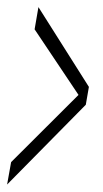

<svg xmlns="http://www.w3.org/2000/svg" viewBox="-52 -506 284 527"><path d="M-32.5 0.5 -21.5 -61 163.5 -245.5 43 -425.5 53.5 -486.5 192 -267.5 183.5 -218.5Z"/></svg>

Font: Anybody Condensed Light
Style: Italic
Weight: 300
Width: 3
Italic angle: -10°
Designer: Tyler Finck
Foundry: Etcetera Type Company
Version: Version 1.010; ttfautohint (v1.8.3) -l 8 -r 50 -G 200 -x 14 